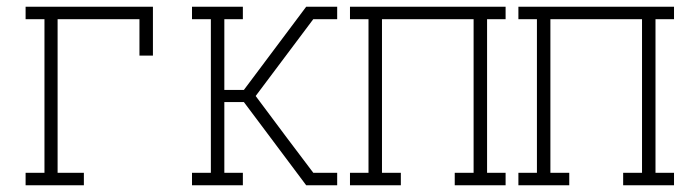

<svg xmlns="http://www.w3.org/2000/svg" viewBox="-20 -550 2040 570"><path d="M56 0V-37H112V-493H56V-530H434V-385H394V-493H151V-37H229V0Z M550 0V-37H606V-493H550V-530H701V-493H646V-283H704L889 -530H926V-514L910 -493L739 -265Q785 -203 832 -140.5Q879 -78 926 -16V0H889L752 -183L704 -247H646V-37H701V0ZM910 -493 926 -514V-530H981V-493ZM926 0V-16L910 -37H981V0Z M1019 0V-37H1074V-493H1019V-530H1481V-493H1426V-37H1481V0H1330V-37H1386V-493H1114V-37H1170V0Z M1519 0V-37H1574V-493H1519V-530H1981V-493H1926V-37H1981V0H1830V-37H1886V-493H1614V-37H1670V0Z"/></svg>

Font: Iosevka Slab Extralight
Style: Regular
Weight: 200
Monospace: yes
Designer: Belleve Invis
Foundry: Belleve Invis
Version: Version 11.1.1; ttfautohint (v1.8.3)